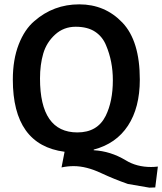

<svg xmlns="http://www.w3.org/2000/svg" viewBox="-20 -697 746 883"><path d="M623 -331Q623 -202 568.5 -119Q514 -36 411 -9V-6Q488 -2 558 40Q608 71 675 71Q690 71 706 69L694 165Q680 166 667 166L568 149Q505 127 445 99Q377 67 319 67Q291 67 263 73L277 1Q39 -30 39 -331Q39 -423 66 -492.5Q93 -562 138 -600Q226 -677 344.5 -677Q463 -677 543 -593Q623 -509 623 -331ZM164 -336Q164 -88 336 -88Q428 -88 466 -164Q499 -231 499 -328Q499 -415 468 -488Q452 -528 417.5 -551Q383 -574 328 -574Q273 -574 233.5 -538Q194 -502 179 -451Q164 -400 164 -336Z"/></svg>

Font: Bree Serif
Style: Regular
Weight: 400
Designer: Veronika Burian, Jos Scaglione
Foundry: TypeTogether
Version: Version 1.001